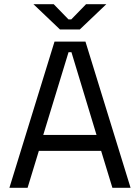

<svg xmlns="http://www.w3.org/2000/svg" viewBox="-20 -899 670 919"><path d="M25 0 241 -700H389L605 0H518L464 -177H166L112 0ZM187 -253H442L322 -649H308ZM267 -758 140 -879H237L308 -806H321L392 -879H489L362 -758Z"/></svg>

Font: Space Grotesk Light
Style: Regular
Weight: 400
Version: Version 2.000